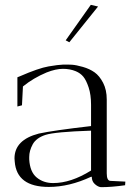

<svg xmlns="http://www.w3.org/2000/svg" viewBox="-20 -770 579 795"><path d="M360 -38H357Q267 4 182 4Q49 4 41 -101Q40 -108 40 -114Q40 -191 141 -217Q201 -230 357 -248V-336Q357 -378 347 -408Q337 -438 325 -452.5Q313 -467 294 -475Q270 -485 240.5 -485Q211 -485 173 -470Q118 -447 75 -412L71 -334L52 -329V-450L62 -454Q140 -488 181 -495Q222 -502 241 -502.5Q260 -503 277.5 -502Q295 -501 323 -493Q351 -485 371.5 -470.5Q392 -456 407 -427Q422 -398 422 -358V-52Q422 -21 438 -21L499 -18L498 -3Q442 5 398 5Q386 4 373 -7.5Q360 -19 360 -38ZM200 -12Q274 -12 357 -64V-229Q207 -224 168.5 -211.5Q130 -199 115.5 -172.5Q101 -146 101 -120Q101 -115 101 -110Q104 -58 132 -35Q160 -12 200 -12ZM356 -750 386 -743 267 -595 252 -603Z"/></svg>

Font: Antic Didone
Style: Regular
Weight: 400
Designer: Santiago Orozco
Foundry: Santiago Orozco
Version: Version 2.000